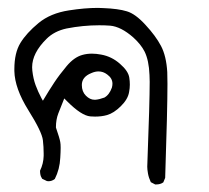

<svg xmlns="http://www.w3.org/2000/svg" viewBox="-20 -267 540 496"><path d="M383.3 209.5Q394.5 209.5 401.9 204.1L406.7 192.4Q412.6 16.1 412.6 -50.3Q412.6 -70.8 412.1 -80.6Q409.7 -122.1 396 -148.2Q382.3 -174.3 355.5 -203.1Q329.6 -231.4 307.6 -237.8Q285.6 -244.6 246.6 -246.1Q239.7 -246.6 232.9 -246.6Q199.2 -246.6 158.2 -240.2Q110.4 -232.9 79.6 -207.5Q48.3 -181.6 32.7 -156Q17.1 -130.4 17.1 -88.4Q17.1 -85.9 17.1 -83.5Q18.1 -38.6 53.2 17.6Q88.4 73.7 90.8 95.2Q92.8 112.3 92.8 129.4Q92.8 132.3 92.8 135.7Q92.3 155.8 83.5 173.8Q83.5 175.3 83.5 177.2Q83.5 179.2 84 182.1Q85 189 88.9 194.8L101.1 200.7Q103 201.2 105 201.2Q114.3 201.2 121.6 195.3Q134.3 170.4 135.7 140.6Q136.7 125 136.7 115Q136.7 105 135.7 100.1Q134.3 90.8 124.5 62.5V61.5Q124.5 42 130.6 26.1Q136.7 10.3 146 -12.7Q152.3 -6.3 153.8 -4.9Q190.4 31.7 213.4 33.7Q219.7 34.2 225.6 34.2Q242.7 34.2 256.3 30.3Q273.9 25.4 292.2 7.3Q310.5 -10.7 313.5 -29.3Q315.4 -39.1 315.4 -48.3Q315.4 -57.6 314 -66.4Q311.5 -83.5 290 -102.1Q268.6 -121.1 241.2 -126Q228.5 -128.4 217.3 -128.4Q204.1 -128.4 192.4 -125Q171.4 -119.1 152.3 -96.4Q133.3 -73.7 120.4 -54.2Q107.4 -34.7 90.8 -6.8L86.9 -13.7Q78.1 -30.3 72 -46.9Q65.9 -63.5 63.5 -84.5Q63 -88.9 63 -93.3Q63 -129.9 100.1 -166.5Q120.1 -186.5 151.9 -193.4Q194.3 -201.7 236.3 -201.7Q251.5 -201.7 264.6 -200.7Q292.5 -198.2 324.2 -170.4Q344.2 -152.3 353.5 -133.8Q364.7 -111.3 366.2 -73.2Q366.7 -66.9 366.7 -55.7Q366.7 -2.9 360.8 152.3V152.8Q360.4 156.7 360.4 163.6Q360.4 170.4 362.3 181.4Q364.3 192.4 369.6 203.6L380.9 209.5Q382.3 209.5 383.3 209.5ZM224.1 -9.3Q212.4 -9.3 201.9 -19.8Q191.4 -30.3 191.4 -47.4Q191.4 -68.4 215.8 -78.1Q225.6 -82.5 234.4 -82.5Q246.6 -82.5 256.8 -74.7Q270.5 -64.9 270.5 -50.8Q270.5 -45.9 269 -40.5Q262.2 -21.5 249 -14.6Q249 -14.6 248.5 -14.6Q237.3 -10.3 226.6 -9.3Q225.1 -9.3 224.1 -9.3Z"/></svg>

Font: Bakudai
Style: Light
Weight: 300
Version: Version 1.48